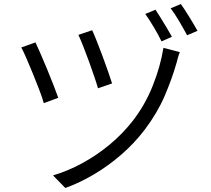

<svg xmlns="http://www.w3.org/2000/svg" viewBox="-20 -872 1040 946"><path d="M434.1 -723.1Q442.4 -705.6 456.3 -670.7Q470.2 -635.7 485.4 -595Q500.5 -554.2 513.2 -517.8Q525.9 -481.4 532.2 -460.9L462.9 -437Q457 -458 444.8 -493.9Q432.6 -529.8 418 -570.3Q403.3 -610.8 389.4 -645.8Q375.5 -680.7 366.2 -700.2ZM866.2 -615.2Q860.8 -603.5 856.9 -588.6Q853 -573.7 850.1 -563Q826.7 -481.4 791 -398.7Q755.4 -315.9 693.8 -233.9Q642.6 -166.5 578.1 -110.6Q513.7 -54.7 443.1 -12.9Q372.6 28.8 301.8 54.2L241.2 -7.8Q313 -28.8 384.3 -67.4Q455.6 -106 519.3 -158.7Q583 -211.4 632.8 -274.9Q694.3 -353.5 732.4 -449Q770.5 -544.4 785.2 -636.2ZM154.8 -663.1Q164.6 -642.6 179.9 -607.2Q195.3 -571.8 212.2 -531Q229 -490.2 243.7 -452.4Q258.3 -414.6 267.1 -390.1L195.8 -363.8Q189.5 -387.2 174.6 -426.5Q159.7 -465.8 142.3 -508.5Q125 -551.3 109.4 -586.7Q93.8 -622.1 85 -638.2ZM746.1 -824.2Q757.3 -807.1 772.2 -783.2Q787.1 -759.3 801.8 -734.6Q816.4 -710 827.1 -690.9L775.9 -668Q761.2 -698.7 738 -737.8Q714.8 -776.9 695.8 -803.2ZM871.1 -852.1Q889.2 -826.7 913.1 -787.8Q937 -749 953.1 -720.2L901.9 -698.2Q885.7 -728.5 863 -767.1Q840.3 -805.7 820.8 -831.1Z"/></svg>

Font: Shanggu Mono N
Style: Regular
Weight: 350
Designer: GuiWonder
Version: Version 1.021